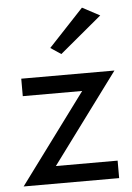

<svg xmlns="http://www.w3.org/2000/svg" viewBox="-53 -780 566 821"><g transform="rotate(-5 230.0 -370.0)"><path d="M405 -700 330 -740 180 -580 225 -550ZM300 -385 15 0H425V-75H160L445 -460H45V-385Z"/></g></svg>

Font: Jost
Style: Regular
Weight: 400
Version: Version 3.710